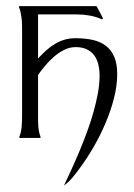

<svg xmlns="http://www.w3.org/2000/svg" viewBox="-20 -439 427 611"><path d="M50.3 -346.7Q50.3 -354 50 -363Q49.8 -372.1 48.6 -381.6Q47.4 -391.1 45.4 -400.1Q43.5 -409.2 40.5 -415.5V-418.9Q41.5 -418.9 41.7 -419.2Q42 -419.4 43 -419.4H286.1L288.1 -418L307.6 -381.3L306.6 -378.9L304.7 -377.4Q286.1 -385.7 265.9 -389.4Q245.6 -393.1 225.1 -393.1H101.1V-252.9Q113.8 -266.6 126.7 -278.3Q139.6 -290 154.1 -298.8Q168.5 -307.6 184.8 -312.5Q201.2 -317.4 220.7 -317.4Q250.5 -317.4 274.9 -312Q299.3 -306.6 316.7 -293.5Q334 -280.3 343.5 -258.3Q353 -236.3 353 -203.6Q353 -167 342.8 -126.7Q332.5 -86.4 315.7 -46.9Q298.8 -7.3 277.6 29.3Q256.3 65.9 234.9 94.7Q223.6 110.4 211.4 125.2Q199.2 140.1 183.6 151.4Q194.8 127.9 207.5 100.1Q220.2 72.3 232.9 42Q245.6 11.7 257.1 -19.5Q268.6 -50.8 277.3 -81.8Q286.1 -112.8 291.5 -142.3Q296.9 -171.9 296.9 -197.8Q296.9 -216.8 293 -233.4Q289.1 -250 280 -262.5Q271 -274.9 256.3 -282Q241.7 -289.1 220.7 -289.1Q202.1 -289.1 184.8 -280.5Q167.5 -272 152.1 -258.8Q136.7 -245.6 123.8 -230Q110.8 -214.4 101.1 -200.7V-72.8Q101.1 -64.9 101.1 -55.9Q101.1 -46.9 101.8 -37.8Q102.5 -28.8 104.2 -20Q106 -11.2 108.9 -3.9V-1L108.4 0H43.9L41.5 -1V-3.9Q44.4 -10.3 46.4 -19.3Q48.3 -28.3 49.1 -37.6Q49.8 -46.9 50 -56.2Q50.3 -65.4 50.3 -72.8Z"/></svg>

Font: CAT Linz
Style: Regular
Weight: 400
Designer: Peter Wiegel
Foundry: Peter Wiegel
Version: Version 1.08